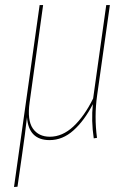

<svg xmlns="http://www.w3.org/2000/svg" viewBox="-20 -538 522 750"><path d="M359.4 -165.5Q347.7 -82.5 358.9 0.5L346.2 2.4Q335.9 -67.4 342.8 -131.3Q309.6 -66.9 267.1 -28.8Q224.6 9.3 173.8 9.3Q91.8 9.3 85.4 -80.1Q78.1 -14.2 66.9 61.5L48.3 191.4L34.7 192.4L134.8 -518.1H148.4L95.7 -138.2Q85.9 -67.9 108.4 -35.9Q130.9 -3.9 174.8 -3.9Q223.6 -3.9 266.6 -43.9Q309.6 -84 343.8 -153.3L395 -518.1H409.2Z"/></svg>

Font: Fira Sans Compressed Hair
Style: Italic
Weight: 100
Width: 3
Italic angle: -8°
Designer: Carrois Corporate & Edenspiekermann AG
Foundry: Carrois Corporate GbR & Edenspiekermann AG
Version: Version 4.203;PS 004.203;hotconv 1.0.88;makeotf.lib2.5.64775